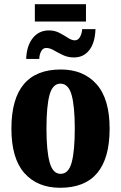

<svg xmlns="http://www.w3.org/2000/svg" viewBox="-20 -879 573 909"><path d="M145 -777V-859H387V-777ZM104 -600Q106 -662 135 -698.5Q164 -735 212 -735Q239 -735 261 -723.5Q283 -712 301.5 -700Q320 -688 334 -688Q350 -688 359 -704.5Q368 -721 369 -741H432Q430 -677 403 -642Q376 -607 330 -607Q302 -607 278.5 -618Q255 -629 235.5 -640.5Q216 -652 199 -652Q183 -652 174.5 -635.5Q166 -619 166 -600ZM265 10Q157 10 95.5 -59.5Q34 -129 34 -270Q34 -550 268 -550Q375 -550 437 -480.5Q499 -411 499 -270Q499 10 265 10ZM267 -56Q305 -56 319.5 -110.5Q334 -165 334 -270Q334 -376 319 -429.5Q304 -483 266 -483Q229 -483 214.5 -429.5Q200 -376 200 -270Q200 -165 215 -110.5Q230 -56 267 -56Z"/></svg>

Font: Noto Serif ExtraCondensed Black
Style: Regular
Weight: 900
Width: 2
Designer: Monotype Design Team
Foundry: Monotype Imaging Inc.
Version: Version 2.015; ttfautohint (v1.8.4.7-5d5b)